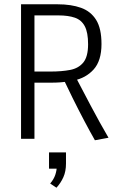

<svg xmlns="http://www.w3.org/2000/svg" viewBox="-20 -647 559 895"><path d="M422.4 6.8Q400.9 -30.8 373.3 -83Q345.7 -135.3 318.4 -190.4Q291 -245.6 269.5 -291.5L301.8 -267.1Q283.2 -264.6 262.2 -263.2Q241.2 -261.7 222.2 -261.7H140.6V-298.8V0H78.1V-627H248.5Q312 -627 357.7 -610.6Q403.3 -594.2 428.2 -554.2Q453.1 -514.2 453.1 -441.9Q453.1 -363.8 416.5 -323.2Q379.9 -282.7 322.3 -271.5L325.7 -301.3Q344.2 -266.1 363.8 -228.8Q383.3 -191.4 403.6 -153.1Q423.8 -114.7 444.6 -77.4Q465.3 -40 485.8 -4.9ZM140.6 -306.6 118.7 -313.5H215.8Q267.6 -313.5 306.9 -321Q346.2 -328.6 368.4 -355.7Q390.6 -382.8 390.6 -440.9Q390.6 -495.6 375.2 -524.7Q359.9 -553.7 329.1 -564.5Q298.3 -575.2 252.4 -575.2H118.7L140.6 -597.2ZM243.2 228 213.9 208.5Q231 188.5 237.8 167.7Q244.6 147 244.6 128.9L263.7 139.2H208.5V63.5H287.6V115.2Q287.6 151.9 275.4 179Q263.2 206.1 243.2 228Z"/></svg>

Font: Anaheim
Style: Regular
Weight: 400
Designer: Vernon Adams
Foundry: Vernon Adams
Version: Version 2.001